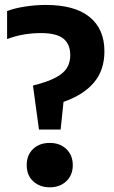

<svg xmlns="http://www.w3.org/2000/svg" viewBox="-20 -770 474 798"><path d="M142 -231.5 117 -414.5Q177.5 -429.5 211.2 -447.5Q245 -465.5 258.5 -488.2Q272 -511 272 -540.5Q272 -587 243 -609.8Q214 -632.5 151 -632.5Q74 -632.5 9.5 -607.5V-724Q40 -736 84.5 -742.8Q129 -749.5 170.5 -749.5Q290.5 -749.5 352.2 -699.5Q414 -649.5 414 -556.5Q414 -478.5 370.5 -427Q327 -375.5 244 -346.5L232 -231.5ZM187 8.5Q145 8.5 118 -16.5Q91 -41.5 91 -83.5Q91 -125.5 117.5 -150.8Q144 -176 187 -176Q229.5 -176 256 -150.2Q282.5 -124.5 282.5 -83.5Q282.5 -42.5 255.8 -17Q229 8.5 187 8.5Z"/></svg>

Font: Encode Sans Condensed Condensed
Style: Bold
Weight: 700
Width: 3
Designer: Multiple Designers
Foundry: Impallari Type
Version: Version 3.000; ttfautohint (v1.8.3) -l 8 -r 50 -G 200 -x 14 